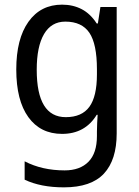

<svg xmlns="http://www.w3.org/2000/svg" viewBox="-20 -566 599 826"><path d="M247 -546Q294 -546 331.5 -526.5Q369 -507 396 -465H401L412 -536H482V8Q482 122 427 181Q372 240 255 240Q155 240 86 207V128Q161 167 258 167Q324 167 360.5 130Q397 93 397 19V0Q397 -14 398 -36Q399 -58 400 -72H396Q346 10 247 10Q154 10 102 -62Q50 -134 50 -267Q50 -399 102.5 -472.5Q155 -546 247 -546ZM261 -473Q201 -473 169.5 -419.5Q138 -366 138 -266Q138 -62 263 -62Q332 -62 364.5 -106.5Q397 -151 397 -246V-268Q397 -377 364.5 -425Q332 -473 261 -473Z"/></svg>

Font: Noto Sans Gurmukhi SemiCondensed
Style: Regular
Weight: 400
Width: 4
Designer: Jelle Bosma - Monotype Design Team
Foundry: Monotype Imaging Inc.
Version: Version 2.004; ttfautohint (v1.8.4.7-5d5b)